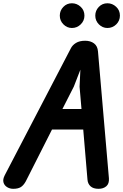

<svg xmlns="http://www.w3.org/2000/svg" viewBox="-41 -1184 772 1204"><path d="M42 0Q20.5 0 3.2 -10.8Q-14 -21.5 -19.2 -40.5Q-24.5 -59.5 -11 -85.5L403 -880.5Q413 -901 435.5 -914.8Q458 -928.5 493 -928.5Q526.5 -928.5 548.8 -911.8Q571 -895 573.5 -861L642 -66Q644.5 -32.5 625.8 -16.2Q607 0 577 0Q544 0 526.8 -15.8Q509.5 -31.5 507.5 -58L481 -371.5H285L120.5 -46.5Q106 -20.5 88.5 -10.2Q71 0 42 0ZM350.5 -500.5H470L458 -640L463 -747L422 -641ZM632.5 -1008.5Q602 -1008.5 579.2 -1031.2Q556.5 -1054 556.5 -1086Q556.5 -1117.5 578.5 -1140.5Q600.5 -1163.5 632.5 -1163.5Q663.5 -1163.5 687.2 -1141.5Q711 -1119.5 711 -1086Q711 -1054 688 -1031.2Q665 -1008.5 632.5 -1008.5ZM410 -1008.5Q379.5 -1008.5 356.8 -1031.2Q334 -1054 334 -1086Q334 -1117.5 356 -1140.5Q378 -1163.5 410 -1163.5Q441 -1163.5 464.8 -1141.5Q488.5 -1119.5 488.5 -1086Q488.5 -1054 465.2 -1031.2Q442 -1008.5 410 -1008.5Z"/></svg>

Font: Edu VIC WA NT Hand
Style: Regular
Weight: 400
Designer: Tina and Corey Anderson, Eben Sorkin, Mirko Velimirovic
Foundry: Google for Education
Version: Version 1.000